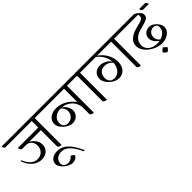

<svg xmlns="http://www.w3.org/2000/svg" viewBox="72 -1818 3296 3296"><g transform="rotate(-45 1719.5 -170.0)"><path d="M410 -283Q410 -305 402 -329.5Q394 -354 378.5 -374Q363 -394 339 -408Q315 -422 283 -424H179Q170 -424 163 -431.5Q156 -439 151 -449Q146 -459 143 -470Q140 -481 140 -488H636V-646H0Q-9 -646 -16 -652Q-23 -658 -28 -667Q-33 -676 -36 -685.5Q-39 -695 -39 -702H820Q829 -702 836 -696Q843 -690 848 -681Q853 -672 856 -662.5Q859 -653 859 -646H708V7Q688 7 669 0Q650 -7 636 -24V-424H354Q379 -410 402.5 -390.5Q426 -371 444 -346Q462 -321 472.5 -292Q483 -263 483 -232Q483 -193 469.5 -160Q456 -127 431 -103.5Q406 -80 370.5 -67Q335 -54 291 -54Q244 -54 201.5 -71.5Q159 -89 123 -120.5Q87 -152 59.5 -195.5Q32 -239 15 -290Q21 -296 33 -298Q66 -213 120 -162Q174 -111 244 -111Q319 -111 364.5 -157.5Q410 -204 410 -283Z M400 164Q400 133 413.5 107.5Q427 82 451 64Q475 46 507 36Q539 26 577 26Q633 26 679.5 45Q726 64 767.5 103Q809 142 847 202Q885 262 924 344Q920 352 914 353.5Q908 355 902 355Q869 285 836.5 234Q804 183 770 150Q736 117 699.5 101Q663 85 622 85Q587 85 558 95.5Q529 106 509 124Q489 142 478 166Q467 190 467 217Q467 259 496.5 283.5Q526 308 571 308Q605 308 636 290.5Q667 273 683 248Q702 254 719.5 267Q737 280 748 296Q731 327 698.5 344.5Q666 362 628 362Q591 362 550.5 343Q510 324 476.5 295Q443 266 421.5 231Q400 196 400 164Z M1420 -179Q1420 -229 1402.5 -275.5Q1385 -322 1351.5 -358.5Q1318 -395 1270 -418.5Q1222 -442 1162 -447Q1184 -436 1203 -417.5Q1222 -399 1236.5 -375.5Q1251 -352 1259.5 -326.5Q1268 -301 1268 -276Q1268 -238 1254.5 -209Q1241 -180 1218.5 -160Q1196 -140 1167 -130Q1138 -120 1107 -120Q1072 -120 1031 -138.5Q990 -157 955 -187.5Q920 -218 896.5 -256.5Q873 -295 873 -334Q873 -373 888.5 -405Q904 -437 932.5 -459.5Q961 -482 1000 -494.5Q1039 -507 1086 -507Q1135 -507 1183 -493.5Q1231 -480 1274 -455.5Q1317 -431 1354 -397Q1391 -363 1420 -323V-646H829Q820 -646 813 -652Q806 -658 801 -667Q796 -676 793.5 -685.5Q791 -695 791 -702H1604Q1612 -702 1619 -696Q1626 -690 1631.5 -681Q1637 -672 1640 -662.5Q1643 -653 1643 -646H1492V7Q1472 7 1453 0Q1434 -7 1420 -24ZM1199 -330Q1199 -345 1195 -362Q1191 -379 1182.5 -395.5Q1174 -412 1161.5 -425.5Q1149 -439 1131 -448Q1092 -447 1058.5 -435.5Q1025 -424 999.5 -402.5Q974 -381 959.5 -351Q945 -321 945 -284Q945 -233 974.5 -205Q1004 -177 1050 -177Q1083 -177 1110 -188.5Q1137 -200 1157 -220.5Q1177 -241 1188 -269Q1199 -297 1199 -330Z M1808 -646V7Q1788 7 1769 0Q1750 -7 1736 -24V-646H1614Q1605 -646 1598 -652Q1591 -658 1586 -667Q1581 -676 1578 -685.5Q1575 -695 1575 -702H1920Q1929 -702 1936 -696Q1943 -690 1948 -681Q1953 -672 1956 -662.5Q1959 -653 1959 -646Z M2635 -646V7Q2615 7 2596 0Q2577 -7 2563 -24V-646H2223Q2261 -620 2294.5 -585Q2328 -550 2352.5 -508Q2377 -466 2391.5 -418.5Q2406 -371 2406 -319Q2406 -270 2392.5 -230.5Q2379 -191 2354.5 -162.5Q2330 -134 2296 -118.5Q2262 -103 2222 -103Q2178 -103 2133.5 -123Q2089 -143 2052.5 -176Q2016 -209 1993 -250.5Q1970 -292 1970 -334Q1970 -373 1983.5 -403Q1997 -433 2019.5 -453.5Q2042 -474 2072 -484.5Q2102 -495 2135 -495Q2196 -495 2250 -465.5Q2304 -436 2337 -389Q2335 -437 2319 -477.5Q2303 -518 2281 -551Q2259 -584 2235 -608Q2211 -632 2192 -646H1930Q1921 -646 1914 -652Q1907 -658 1902 -667Q1897 -676 1894 -685.5Q1891 -695 1891 -702H2747Q2756 -702 2763 -696Q2770 -690 2775 -681Q2780 -672 2783 -662.5Q2786 -653 2786 -646ZM2162 -160Q2204 -160 2235.5 -177.5Q2267 -195 2288.5 -222.5Q2310 -250 2322 -285.5Q2334 -321 2336 -357Q2313 -392 2274 -412Q2235 -432 2185 -432Q2119 -432 2081 -390Q2043 -348 2043 -283Q2043 -232 2071 -196Q2099 -160 2162 -160Z M3101 -61Q3132 -61 3162 -67Q3107 -105 3082 -147Q3057 -189 3057 -229Q3057 -259 3068.5 -284.5Q3080 -310 3099.5 -328Q3119 -346 3145.5 -356Q3172 -366 3202 -366Q3238 -366 3272.5 -347Q3307 -328 3333 -300Q3359 -272 3375 -239Q3391 -206 3391 -179Q3391 -141 3372 -108.5Q3353 -76 3321.5 -53Q3290 -30 3247.5 -17Q3205 -4 3159 -4Q3124 -4 3084 -14.5Q3044 -25 3005.5 -43.5Q2967 -62 2931.5 -88Q2896 -114 2869.5 -145.5Q2843 -177 2827 -213Q2811 -249 2811 -287Q2811 -369 2869.5 -421.5Q2928 -474 3026 -500L3137 -530Q3181 -542 3201.5 -558Q3222 -574 3222 -606V-623Q3222 -638 3216.5 -642Q3211 -646 3197 -646H2757Q2753 -646 2746.5 -650.5Q2740 -655 2733.5 -662.5Q2727 -670 2722.5 -680Q2718 -690 2718 -702H3165Q3180 -702 3202 -689Q3224 -676 3244.5 -657.5Q3265 -639 3279.5 -619Q3294 -599 3294 -585V-568Q3294 -522 3259.5 -499.5Q3225 -477 3167 -461L3056 -431Q3021 -422 2990 -405Q2959 -388 2935.5 -364Q2912 -340 2898 -308Q2884 -276 2884 -236Q2884 -196 2900.5 -163.5Q2917 -131 2946.5 -108.5Q2976 -86 3015.5 -73.5Q3055 -61 3101 -61ZM3252 -310Q3222 -310 3199 -299.5Q3176 -289 3160.5 -271.5Q3145 -254 3137 -230.5Q3129 -207 3129 -181Q3129 -148 3146 -120.5Q3163 -93 3190 -74Q3252 -93 3290.5 -134.5Q3329 -176 3329 -232Q3329 -267 3309.5 -288.5Q3290 -310 3252 -310ZM3338 -646Q3329 -646 3322 -652Q3315 -658 3310 -667Q3305 -676 3302 -685.5Q3299 -695 3299 -702H3439Q3448 -702 3455 -696Q3462 -690 3467 -681Q3472 -672 3475 -662.5Q3478 -653 3478 -646ZM3181 110Q3171 127 3152.5 143.5Q3134 160 3120 167Q3106 160 3087.5 143.5Q3069 127 3059 110Q3069 93 3087.5 76.5Q3106 60 3120 53Q3134 60 3153 77.5Q3172 95 3181 110Z"/></g></svg>

Font: Gotu
Style: Regular
Weight: 400
Designer: Sarang Kulkarni & Kailash Malviya
Foundry: Ek Type
Version: Version 2.320;hotconv 1.0.109;makeotfexe 2.5.65596; ttfautoh